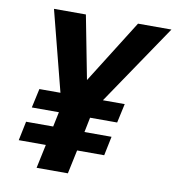

<svg xmlns="http://www.w3.org/2000/svg" viewBox="-80 -786 791 859"><g transform="rotate(10 315.0 -357.0)"><path d="M296.9 -425.8 241.2 -713.9H96.2L189.9 -349.1H94.2L75.2 -262.2H198.2L184.1 -194.8H61L43 -107.9H166L143.1 0H285.2L308.1 -107.9H431.2L449.2 -194.8H326.2L339.8 -262.2H462.9L481.9 -349.1H382.8L629.9 -713.9H478Z"/></g></svg>

Font: OpenSans
Style: Bold Italic
Weight: 700
Italic angle: -12°
Foundry: Ascender Corporation
Version: Version 1.10; ttfautohint (v1.2) -l 8 -r 50 -G 200 -x 14 -D 